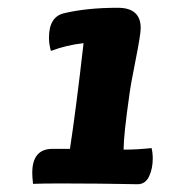

<svg xmlns="http://www.w3.org/2000/svg" viewBox="-20 -693 476 494"><path d="M298 -308Q334 -308 370 -312Q373 -300 373 -285Q373 -259 363.5 -239Q354 -219 334 -219Q328 -219 303 -219.5Q278 -220 234.5 -220.5Q191 -221 138 -221Q91 -221 65 -220Q63 -238 63 -248Q63 -310 115 -310H160Q176 -415 195 -582Q151 -577 111 -562Q106 -579 106 -596Q106 -650 145 -659Q204 -673 283 -673Q342 -673 342 -621Q342 -604 329 -539Q316 -474 313 -450Q298 -345 298 -308Z"/></svg>

Font: Overlock Black
Style: Italic
Weight: 900
Designer: Dario Muhafara
Foundry: Dario Manuel Muhafara
Version: Version 1.002